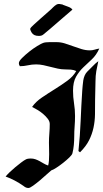

<svg xmlns="http://www.w3.org/2000/svg" viewBox="-20 -937 515 957"><path d="M261 -727Q283 -727 303.5 -720.5Q324 -714 344.5 -706.5Q365 -699 386 -692.5Q407 -686 428 -686Q440 -686 451.5 -689.5Q463 -693 475 -695Q460 -662 438 -641.5Q416 -621 395 -601Q374 -581 359 -554.5Q344 -528 344 -485Q344 -453 349 -422Q354 -391 354 -359Q354 -333 352 -307.5Q350 -282 350 -256Q350 -236 348 -214.5Q346 -193 341 -173Q339 -165 325.5 -152Q312 -139 295 -125.5Q278 -112 261 -101Q244 -90 236 -88Q228 -82 212.5 -67.5Q197 -53 179 -38Q161 -23 145 -11.5Q129 0 122 0Q114 0 108 -3Q102 -6 96 -11Q76 -25 53.5 -37Q31 -49 8 -57Q15 -66 28 -78.5Q41 -91 56 -103.5Q71 -116 85.5 -127Q100 -138 110 -143Q114 -145 120.5 -146Q127 -147 132 -147Q146 -147 157 -143Q168 -139 178 -133.5Q188 -128 198 -122Q208 -116 220 -112Q223 -122 224 -137Q225 -152 225 -168Q225 -184 224.5 -199.5Q224 -215 224 -226Q224 -249 226 -272.5Q228 -296 228 -319Q228 -332 218 -345Q208 -358 194.5 -369.5Q181 -381 165.5 -390Q150 -399 140 -404Q158 -430 189 -451Q220 -472 253 -492.5Q286 -513 315.5 -534.5Q345 -556 360 -583Q347 -589 333 -590Q319 -591 305 -591Q286 -591 268 -595Q250 -599 232.5 -603.5Q215 -608 197 -612Q179 -616 160 -616Q139 -616 119 -611.5Q99 -607 79 -607Q74 -614 74 -622Q74 -632 89.5 -647.5Q105 -663 125 -679Q145 -695 165.5 -707.5Q186 -720 195 -723Q206 -727 227 -727Q248 -727 261 -727ZM470 -632Q464 -606 460 -582.5Q456 -559 456 -533Q456 -510 455 -487Q454 -464 454 -441Q454 -402 453.5 -367.5Q453 -333 446 -300.5Q439 -268 424 -238Q409 -208 379 -178L371 -184Q379 -260 382 -335Q385 -410 390 -486Q391 -497 392 -510Q393 -523 395 -536Q397 -549 402 -560.5Q407 -572 415 -580Q429 -593 442 -607Q455 -621 470 -632ZM294 -913Q304 -909 319.5 -903.5Q335 -898 341 -889Q329 -879 309.5 -862Q290 -845 269 -827Q248 -809 228.5 -792Q209 -775 196 -765Q188 -758 174 -758Q160 -758 152 -762Q143 -766 137.5 -775Q132 -784 130 -793L132 -796Q133 -800 149 -814.5Q165 -829 184.5 -846.5Q204 -864 221.5 -879Q239 -894 244 -900Q253 -909 261.5 -914Q270 -919 283 -916Q286 -915 289 -915Q292 -915 294 -913Z"/></svg>

Font: Hand Textur
Style: Regular
Weight: 400
Designer: F. H. Ehmcke um 1935
Foundry: Peter Wiegel
Version: Version 1.000